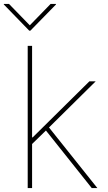

<svg xmlns="http://www.w3.org/2000/svg" viewBox="-45 -962 553 982"><path d="M96.7 0H119.1V-225.6L189.9 -294.4L424.3 0H453.1L205.6 -310.1L444.3 -545.9H412.1L122.1 -259.3H119.1V-727.5H96.7ZM1 -941.9H-25.4V-939L104.5 -805.2H110.4L241.2 -939V-941.9H213.9L107.4 -832.5Z"/></svg>

Font: Raveo Thin
Style: Regular
Weight: 100
Designer: Jakub Foglar, Rasmus Andersson (Inter)
Foundry: Jakubfoglar.com
Version: Version 1.100;Glyphs 3.2.3 (3260)